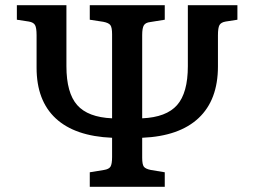

<svg xmlns="http://www.w3.org/2000/svg" viewBox="-20 -720 981 740"><path d="M326 0V-56L381 -65Q400 -68 406 -78Q412 -88 412 -115V-189Q269 -195 195 -263.5Q121 -332 121 -459V-584Q121 -613 115 -623.5Q109 -634 91 -637L45 -644V-700H236V-465Q236 -362 277.5 -315Q319 -268 412 -264V-588Q412 -614 405.5 -623Q399 -632 378 -636L326 -644V-700H615V-644L559 -635Q541 -633 534.5 -622.5Q528 -612 528 -585V-264Q621 -268 662.5 -315Q704 -362 704 -465V-700H895V-644L850 -637Q832 -634 826 -623.5Q820 -613 820 -584V-464Q820 -335 745.5 -265Q671 -195 528 -189V-112Q528 -86 534.5 -77.5Q541 -69 561 -65L615 -56V0Z"/></svg>

Font: Literata Medium
Style: Regular
Weight: 500
Designer: Latin by Veronika Burian and Jose Scaglione. Greek by Irene Vlachou. Cyrillic by Vera Evstafieva.
Foundry: TypeTogether
Version: Version 3.103; ttfautohint (v1.8.4.7-5d5b);gftools[0.9.29]